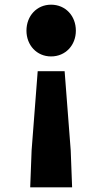

<svg xmlns="http://www.w3.org/2000/svg" viewBox="-20 -603 437 820"><path d="M109 197H288L282 39L256 -299H141L115 39ZM198 -362C260 -362 304 -410 304 -472C304 -535 260 -583 198 -583C137 -583 93 -535 93 -472C93 -410 137 -362 198 -362Z"/></svg>

Font: Noto Sans Korean Black
Style: Bold
Weight: 900
Designer: Ryoko NISHIZUKA (kana & ideographs); Paul D. Hunt (Latin, Greek & Cyrillic); Wenlong ZHANG (bopomofo); Sandoll Communica
Foundry: Adobe Systems Incorporated
Version: Version 1.000;PS 1;hotconv 1.0.78;makeotf.lib2.5.61930